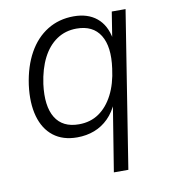

<svg xmlns="http://www.w3.org/2000/svg" viewBox="-78 -563 710 809"><g transform="rotate(-10 277.5 -158.5)"><path d="M344 180 391 -111H396Q379 -71 352.5 -44.5Q326 -18 292 -5Q258 8 218 8Q157 8 117 -23Q77 -54 61 -111Q45 -168 55 -245Q66 -323 97.5 -379.5Q129 -436 178.5 -466.5Q228 -497 291 -497Q351 -497 389 -466Q427 -435 438 -375L435 -376L453 -489H512L406 180ZM235 -45Q284 -45 320.5 -70Q357 -95 381 -141.5Q405 -188 413 -252Q426 -344 395 -394Q364 -444 294 -444Q246 -444 209 -419Q172 -394 148.5 -348Q125 -302 116 -238Q104 -145 134.5 -95Q165 -45 235 -45Z"/></g></svg>

Font: Nunito Sans 10pt SemiCondensed Light
Style: Italic
Weight: 300
Width: 4
Italic angle: -9°
Designer: Vernon Adams
Foundry: Vernon Adams
Version: Version 3.101;gftools[0.9.27]